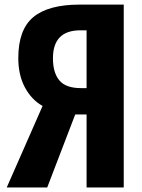

<svg xmlns="http://www.w3.org/2000/svg" viewBox="-20 -830 630 850"><path d="M338.4 -439.9H363.3V-695.8H335.9Q214.4 -695.8 214.4 -571.8Q214.4 -507.8 242.9 -473.9Q271.5 -439.9 338.4 -439.9ZM9.8 0 168.5 -360.8Q119.1 -388.7 90.1 -443.4Q61 -498 61 -572.8Q61 -699.2 127.7 -754.4Q194.3 -809.6 332 -809.6H527.8V0H363.3V-323.2H326.7H313L189 0Z"/></svg>

Font: Oswald
Style: DemiBold
Weight: 600
Designer: Vernon Adams
Foundry: Vernon Adams
Version: 3.0; ttfautohint (v0.95) -l 8 -r 50 -G 200 -x 0 -w "G" -W -c